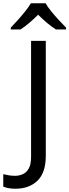

<svg xmlns="http://www.w3.org/2000/svg" viewBox="-98 -964 424 1174"><path d="M-4 190Q-28 190 -46 186.5Q-64 183 -78 177V101Q-62 105 -44 108Q-26 111 -6 111Q19 111 41.5 101Q64 91 78 66Q92 41 92 -4V-714H182V-11Q182 92 131 141Q80 190 -4 190ZM181 -944Q193 -922 215.5 -894.5Q238 -867 262.5 -840.5Q287 -814 306 -795V-784H244Q218 -800 190 -823.5Q162 -847 135 -874Q108 -847 81 -824Q54 -801 28 -784H-32V-795Q-13 -815 10.5 -841Q34 -867 56 -894.5Q78 -922 91 -944Z"/></svg>

Font: Noto Sans Historical
Style: Regular
Weight: 400
Designer: Monotype Design Team
Foundry: Monotype Imaging Inc.
Version: Version 2.013; ttfautohint (v1.8.4.7-5d5b)